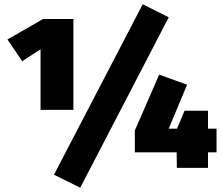

<svg xmlns="http://www.w3.org/2000/svg" viewBox="-20 -787 1044 900"><path d="M649 -767 233 32 356 93 771 -706ZM324 -272V-698H182L15 -602L84 -500L170 -556V-272ZM995 -184H955V-268H845L810 -184H771L857 -390L726 -437L612 -175V-73H808L809 0H955V-73H995Z"/></svg>

Font: Fira Sans Ultra
Style: Regular
Weight: 950
Designer: Carrois Corporate & Edenspiekermann AG
Foundry: Carrois Corporate GbR & Edenspiekermann AG
Version: Version 4.203;PS 004.203;hotconv 1.0.88;makeotf.lib2.5.64775